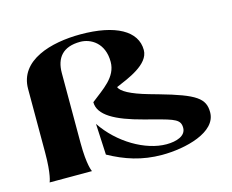

<svg xmlns="http://www.w3.org/2000/svg" viewBox="-105 -907 1299 1073"><g transform="rotate(-15 544.0 -370.5)"><path d="M60 0H305C305 0 284 -38 284 -169V-573C284 -660 327 -715 428 -715C488 -715 564 -673 564 -563C564 -474 482 -426 412 -370C412 -295 502 -245 659 -204L716 -189C830 -159 860 -149 860 -102C860 -55 805 -37 747 -37C626 -37 479 -123 395 -249L404 -69C497 -18 591 14 708 14C844 14 1028 -31 1028 -147C1028 -227 982 -260 777 -318L724 -333C622 -362 572 -391 562 -417C632 -447 760 -495 760 -579C760 -689 643 -755 440 -755C270 -755 79 -702 79 -536V-169C79 -38 60 0 60 0Z"/></g></svg>

Font: Coconat
Style: Bold
Weight: 900
Width: 8
Designer: Sara Lavazza
Foundry: Collletttivo
Version: Version 1.000;Glyphs 3.2 (3217)